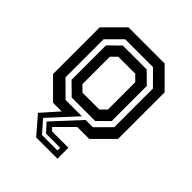

<svg xmlns="http://www.w3.org/2000/svg" viewBox="-201 -664 972 972"><g transform="rotate(45 285.0 -178.0)"><path d="M190 -55H385.5L462 -131.5V-408.5L385.5 -485.5H186.5L109 -408V-135.5ZM203.5 -85.5 139.5 -148.5V-395L200.5 -454.5H371.5L431 -395.5V-144.5L371.5 -85.5ZM224.5 -141.5H345.5L376 -172V-368L345.5 -398.5H224.5L194 -368V-172ZM307 -55 174 90 231.5 155H342V135.5H240.5L199.5 90L333.5 -55ZM414.5 -540 517.5 -437V-103L414.5 0H329L239 90L254 106H371.5V184.5H219L137.5 90L217.5 0H155.5L52.5 -103V-437L155.5 -540Z"/></g></svg>

Font: Tourney Thin SemiBold
Style: Regular
Weight: 600
Version: Version 1.015